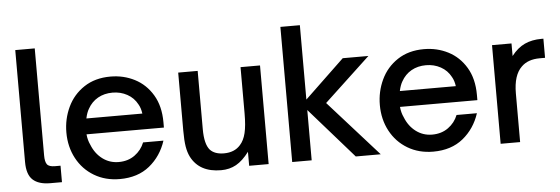

<svg xmlns="http://www.w3.org/2000/svg" viewBox="-50 -916 3148 1080"><g transform="rotate(-5 1524.5 -376.0)"><path d="M195 0Q130 0 97 -30Q64 -60 64 -131V-763H174V-158Q174 -123 185 -108Q196 -93 230 -93H261V0Z M310 -276Q310 -352 341.5 -419Q373 -486 435 -527Q497 -568 584 -568Q658 -568 720.5 -536Q783 -504 821 -440.5Q859 -377 859 -286V-256H422Q425 -223 438 -196Q458 -145 498 -115Q538 -85 589 -85Q642 -85 680 -112.5Q718 -140 735 -183H850Q822 -97 755.5 -43Q689 11 587 11Q506 11 443 -26.5Q380 -64 345 -129.5Q310 -195 310 -276ZM745 -345Q741 -376 728 -398Q708 -436 670.5 -456.5Q633 -477 588 -477Q541 -477 505 -456.5Q469 -436 448 -398Q436 -378 429 -345Z M990 -80Q977 -106 971.5 -140Q966 -174 966 -229V-557H1076V-228Q1076 -143 1105 -110Q1131 -82 1183 -82Q1243 -82 1276 -120Q1298 -144 1308 -185Q1318 -226 1318 -296V-557H1428V0H1318V-79Q1282 -31 1244.5 -10Q1207 11 1159 11Q1037 11 990 -80Z M1671 0H1561V-763H1671V-343L1895 -557H2040L1780 -314L2061 0H1920L1671 -284Z M2080 -276Q2080 -352 2111.5 -419Q2143 -486 2205 -527Q2267 -568 2354 -568Q2428 -568 2490.5 -536Q2553 -504 2591 -440.5Q2629 -377 2629 -286V-256H2192Q2195 -223 2208 -196Q2228 -145 2268 -115Q2308 -85 2359 -85Q2412 -85 2450 -112.5Q2488 -140 2505 -183H2620Q2592 -97 2525.5 -43Q2459 11 2357 11Q2276 11 2213 -26.5Q2150 -64 2115 -129.5Q2080 -195 2080 -276ZM2515 -345Q2511 -376 2498 -398Q2478 -436 2440.5 -456.5Q2403 -477 2358 -477Q2311 -477 2275 -456.5Q2239 -436 2218 -398Q2206 -378 2199 -345Z M2738 0V-557H2848V-486Q2882 -530 2923 -549Q2964 -568 3018 -568H3029V-460H2999Q2932 -460 2895 -423Q2848 -378 2848 -275V0Z"/></g></svg>

Font: Open Sauce One Medium
Style: Regular
Weight: 500
Designer: Alfredo Marco Pradil
Foundry: Creative Sauce Fz LLC
Version: Version 1.477